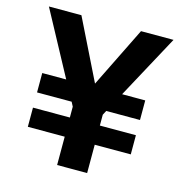

<svg xmlns="http://www.w3.org/2000/svg" viewBox="-104 -795 846 890"><g transform="rotate(15 319.0 -350.0)"><path d="M455 -395H566V-301H404L393 -280V-228H566V-136H393V0H249V-136H72V-228H249V-280L238 -301H72V-394H187L22 -700H178L321 -410L464 -700H620Z"/></g></svg>

Font: Sarabun
Style: Bold
Weight: 700
Designer: Suppakit Chalermlarp | Katatrad Co.,Ltd.
Foundry: Cadson Demak Co.,Ltd.
Version: Version 1.000; ttfautohint (v1.6)